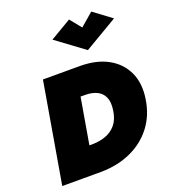

<svg xmlns="http://www.w3.org/2000/svg" viewBox="-176 -1135 1105 1259"><g transform="rotate(-20 376.5 -505.5)"><path d="M159 -700 39 0H265L385 -700ZM314 0Q430 -2 522 -44.5Q614 -87 673 -164.5Q732 -242 748 -350Q764 -456 727.5 -534Q691 -612 612.5 -655.5Q534 -699 421 -700H307L273 -511L391 -510Q435 -509 467.5 -493Q500 -477 515.5 -442.5Q531 -408 522 -350Q513 -290 483.5 -255.5Q454 -221 412.5 -206Q371 -191 325 -190H220L186 0ZM518 -932 454 -1011 307 -924 502 -780 734 -917 609 -1010Z"/></g></svg>

Font: Jost Black
Style: Italic
Weight: 900
Italic angle: -5°
Version: Version 3.710